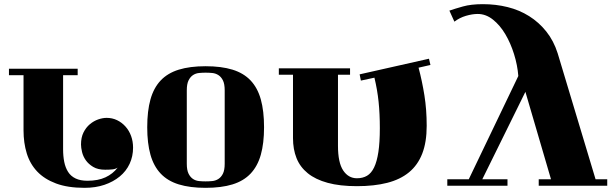

<svg xmlns="http://www.w3.org/2000/svg" viewBox="-20 -831 2954 922"><path d="M283 -470V-114Q283 -81 288.5 -53.5Q294 -26 307 -5.5Q320 15 343 26Q366 37 400 37Q451 37 486.5 20.5Q522 4 545 -26Q534 -19 519.5 -17.5Q505 -16 485 -16Q450 -16 427.5 -29.5Q405 -43 392 -61.5Q379 -80 374 -101Q369 -122 369 -137Q369 -171 381 -195Q393 -219 411.5 -234.5Q430 -250 451.5 -257.5Q473 -265 492 -265Q519 -265 542 -254Q565 -243 582.5 -223.5Q600 -204 609.5 -178Q619 -152 619 -122Q619 -80 602.5 -44.5Q586 -9 555 16.5Q524 42 481.5 56.5Q439 71 386 71Q305 71 249 50Q193 29 158.5 -7.5Q124 -44 108.5 -94.5Q93 -145 93 -205V-470H23V-501H353V-470Z M687 -220Q687 -298 702.5 -353.5Q718 -409 751.5 -444.5Q785 -480 838.5 -496.5Q892 -513 967 -513Q1043 -513 1096.5 -496.5Q1150 -480 1183.5 -444.5Q1217 -409 1232.5 -353.5Q1248 -298 1248 -220Q1248 -143 1232.5 -88Q1217 -33 1183.5 2.5Q1150 38 1096.5 54.5Q1043 71 967 71Q892 71 838.5 54.5Q785 38 751.5 2.5Q718 -33 702.5 -88Q687 -143 687 -220ZM1059 -397Q1059 -428 1050.5 -445Q1042 -462 1028.5 -470.5Q1015 -479 999 -480.5Q983 -482 967 -482Q952 -482 936 -480.5Q920 -479 907 -470.5Q894 -462 885.5 -445Q877 -428 877 -397V-45Q877 -14 885.5 3Q894 20 907 28.5Q920 37 936 38.5Q952 40 967 40Q983 40 999 38.5Q1015 37 1028.5 28.5Q1042 20 1050.5 3Q1059 -14 1059 -45Z M1990 -506Q2007 -442 2018 -373.5Q2029 -305 2029 -227Q2029 -148 2007.5 -93Q1986 -38 1944 -3.5Q1902 31 1839.5 47Q1777 63 1694 63Q1612 63 1553.5 47Q1495 31 1458 1Q1421 -29 1404 -71.5Q1387 -114 1387 -168V-472H1319V-503H1661V-472H1603V-131Q1603 -50 1628 -12.5Q1653 25 1694 25Q1722 25 1742.5 13Q1763 1 1776.5 -27Q1790 -55 1797 -101Q1804 -147 1804 -216Q1804 -285 1798 -342.5Q1792 -400 1778 -458L1713 -444L1707 -474L2040 -549L2047 -519Z M2626 30 2503 -390 2296 30H2417V61H2128V30H2231L2469 -466Q2465 -518 2448.5 -571Q2432 -624 2406.5 -667Q2381 -710 2347 -737Q2313 -764 2274 -764Q2248 -764 2217.5 -755Q2187 -746 2162 -727L2138 -780Q2164 -789 2203 -800Q2242 -811 2299 -811Q2361 -811 2417.5 -797Q2474 -783 2521 -753.5Q2568 -724 2603.5 -679.5Q2639 -635 2658 -575L2840 30H2896V61H2567V30Z"/></svg>

Font: Cafe24 ClassicType
Style: Regular
Weight: 400
Designer: Cafe24 thkim, hmlim, mnelim & 4IR
Foundry: Cafe24
Version: Version 1.000